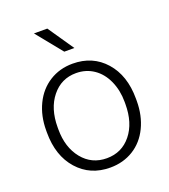

<svg xmlns="http://www.w3.org/2000/svg" viewBox="-138 -843 835 951"><g transform="rotate(-20 280.0 -367.0)"><path d="M43.9 -272Q43.9 -348.1 73.5 -409.2Q103 -470.2 157 -504.2Q210.9 -538.1 279.3 -538.1Q384.8 -538.1 450.2 -464.1Q515.6 -390.1 515.6 -268.1V-255.9Q515.6 -179.2 486.1 -117.9Q456.5 -56.6 402.8 -23.4Q349.1 9.8 280.3 9.8Q175.3 9.8 109.6 -64.2Q43.9 -138.2 43.9 -260.3ZM102.5 -255.9Q102.5 -161.1 151.6 -100.3Q200.7 -39.6 280.3 -39.6Q359.4 -39.6 408.4 -100.3Q457.5 -161.1 457.5 -260.7V-272Q457.5 -332.5 435.1 -382.8Q412.6 -433.1 372.1 -460.7Q331.5 -488.3 279.3 -488.3Q201.2 -488.3 151.9 -427Q102.5 -365.7 102.5 -266.6ZM314.9 -607.9H261.7L151.4 -744.1H221.7Z"/></g></svg>

Font: RobotoDraft Light
Style: Regular
Weight: 300
Version: Version 2.001151; 2014